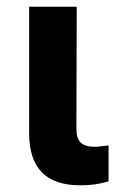

<svg xmlns="http://www.w3.org/2000/svg" viewBox="-20 -548 376 573"><path d="M219 5C253 5 279 1 304 -7V-114L286 -112C279 -111 272 -110 263 -110C224 -110 208 -125 208 -165L209 -528H67V-150C67 -47 117 5 219 5Z"/></svg>

Font: Asimov
Style: Regular
Weight: 500
Designer: Google
Version: Version 2.000980; 2014